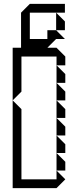

<svg xmlns="http://www.w3.org/2000/svg" viewBox="-20 -965 408 985"><path d="M270 -540V-630L315 -585V-540ZM270 -450V-540L315 -495V-450ZM45 -450V-720H270L315 -675V-630H270V-675H90V-495ZM270 -360V-450L315 -405V-360ZM270 -270V-360L315 -315V-270ZM270 -180V-270L315 -225V-180ZM270 -90V-180L315 -135V-90ZM45 0V-450L90 -405V-45H270V-90L315 -45L270 0ZM268 -810V-900L313 -855V-810ZM88 -720V-900L133 -945H313V-900H133V-765H223V-810H268L313 -765H268L223 -720Z"/></svg>

Font: Rubik Iso
Style: Regular
Weight: 400
Designer: Hubert and Fischer, NaN
Foundry: Hubert and Fischer, NaN
Version: Version 2.200